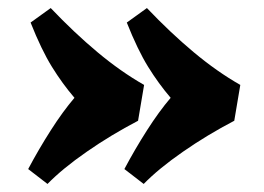

<svg xmlns="http://www.w3.org/2000/svg" viewBox="-20 -504 655 477"><path d="M50 -84Q76 -133 106 -180Q136 -227 165 -261Q135 -296 109 -338Q83 -380 56 -448L106 -484Q164 -423 222 -374.5Q280 -326 338 -293L323 -204Q256 -169 195.5 -127Q135 -85 98 -47ZM289 -84Q315 -133 345 -180Q375 -227 404 -261Q374 -296 348 -338Q322 -380 295 -448L345 -484Q403 -423 461 -374.5Q519 -326 577 -293L562 -204Q495 -169 434.5 -127Q374 -85 337 -47Z"/></svg>

Font: Literata 12pt ExtraBold
Style: Italic
Weight: 800
Italic angle: -2°
Designer: Latin by Veronika Burian and Jose Scaglione. Greek by Irene Vlachou. Cyrillic by Vera Evstafieva
Foundry: TypeTogether
Version: Version 3.002